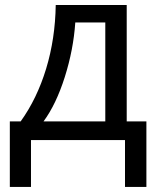

<svg xmlns="http://www.w3.org/2000/svg" viewBox="-20 -556 621 762"><path d="M561 186H476.1V0H103V186H19V-74.2H62Q127 -164.6 163.1 -283.4Q199.2 -402.3 201.2 -536.1H482.9V-74.2H561ZM397.9 -74.2V-466.8H278.8Q271.5 -358.9 237.1 -250.2Q202.6 -141.6 152.8 -74.2Z"/></svg>

Font: Noto Sans Southeast Asian
Style: Regular
Weight: 400
Designer: Monotype Design Team
Foundry: Monotype Imaging Inc.
Version: Version 1.06 uh; ttfautohint (v1.4.1)